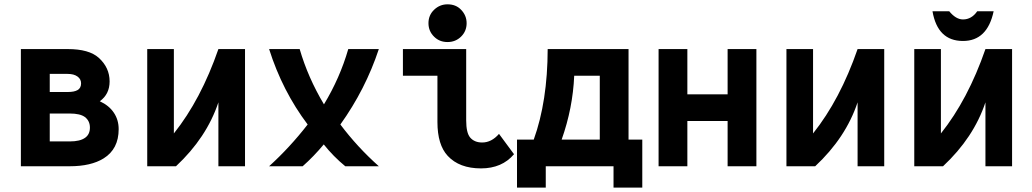

<svg xmlns="http://www.w3.org/2000/svg" viewBox="-20 -762 4728 880"><path d="M75.7 0V-537.1H290.5Q388.2 -537.1 432.6 -497.1Q482.4 -452.1 482.4 -388.7Q482.4 -330.6 437.5 -297.9Q480 -278.3 502 -245.1Q523.9 -212.4 523.9 -169.9Q523.9 -79.1 455.1 -36.1Q397 0 299.3 0ZM208 -241.7V-113.8H299.8Q347.2 -113.8 370.6 -130.9Q392.1 -146.5 392.1 -177.2Q392.1 -208 369.1 -225.6Q347.2 -241.7 299.8 -241.7ZM208 -423.3V-340.3H290Q320.3 -340.3 335.4 -349.1Q351.6 -358.4 351.6 -379.9Q351.6 -399.4 335.4 -411.1Q318.8 -423.3 290 -423.3Z M654.8 0V-537.1H776.9V-150.4Q900.9 -305.7 981 -537.1H1103V0H981V-293Q927.2 -131.3 786.6 0Z M1213.4 0Q1308.1 -85.9 1390.1 -191.4Q1274.4 -344.7 1213.4 -537.1H1353.5Q1391.1 -407.2 1464.8 -283.7Q1538.1 -404.8 1576.2 -537.1H1716.3Q1655.3 -352.5 1540 -191.4Q1617.7 -87.9 1716.3 0H1562.5Q1507.8 -44.9 1463.9 -100.1Q1418.5 -45.4 1367.2 0Z M2335.9 -55.2Q2280.8 9.8 2184.6 9.8Q2085.4 9.8 2032.2 -47.4Q1984.9 -98.1 1984.9 -202.6V-415H1826.7V-537.1H2116.7V-210.4Q2116.7 -153.3 2134.8 -131.8Q2154.3 -108.9 2189.9 -108.9Q2232.9 -108.9 2267.1 -148.4ZM2031.2 -742.2Q2069.3 -742.2 2092.8 -717.8Q2118.7 -691.4 2118.7 -655.8Q2118.7 -619.1 2093.3 -594.2Q2067.9 -569.3 2031.2 -569.3Q1994.6 -569.3 1970.2 -593.3Q1943.8 -618.7 1943.8 -655.8Q1943.8 -692.9 1970.2 -717.8Q1996.1 -742.2 2031.2 -742.2Z M2481.4 0V97.7H2349.6V-122.1H2426.3Q2489.7 -297.9 2490.2 -537.1H2860.8V-122.1H2923.8V97.7H2792V0ZM2554.2 -122.1H2729V-415H2611.8Q2605.5 -266.6 2554.2 -122.1Z M2998.5 0V-537.1H3130.4V-329.6H3314.9V-537.1H3446.8V0H3314.9V-207.5H3130.4V0Z M3584.5 0V-537.1H3706.5V-150.4Q3830.6 -305.7 3910.6 -537.1H4032.7V0H3910.6V-293Q3856.9 -131.3 3716.3 0Z M4253.9 -710.4H4330.6Q4361.3 -672.9 4393.6 -672.9Q4433.1 -672.9 4459 -710.4H4534.2Q4505.4 -574.2 4393.6 -574.2Q4277.3 -574.2 4253.9 -710.4ZM4170.4 0V-537.1H4292.5V-150.4Q4416.5 -305.7 4496.6 -537.1H4618.7V0H4496.6V-293Q4442.9 -131.3 4302.2 0Z"/></svg>

Font: Consola Mono
Style: Bold
Weight: 700
Monospace: yes
Designer: Wojciech Kalinowski "wmk69" (wmk69@o2.pl)
Foundry: Wojciech Kalinowski "wmk69" (wmk69@o2.pl)
Version: Version 2.1.0